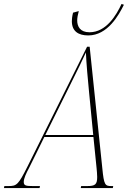

<svg xmlns="http://www.w3.org/2000/svg" viewBox="-78 -950 651 970"><path d="M368 -771C466 -771 523 -875 548 -926L536 -930C510 -874 459 -787 374 -787C327 -787 312 -816 312 -847C312 -859 315 -876 320 -894L291 -886C286 -865 285 -852 285 -843C285 -792 318 -771 368 -771ZM-58 0H122L124 -10H89C53 -10 42 -12 42 -31C42 -49 55 -76 69 -102L146 -258H394L410 -100C411 -87 413 -71 413 -56C413 -18 403 -10 362 -10H332L330 0H492L494 -10H484C453 -10 447 -16 439 -99L375 -714H362L61 -109C14 -15 6 -10 -36 -10H-56ZM272 -512C324 -617 333 -635 356 -685C358 -634 366 -543 372 -484L393 -268H151Z"/></svg>

Font: Noto Serif Display Condensed Thin
Style: Italic
Weight: 100
Width: 3
Italic angle: -12°
Designer: Monotype Design Team
Foundry: Monotype Imaging Inc.
Version: Version 2.009